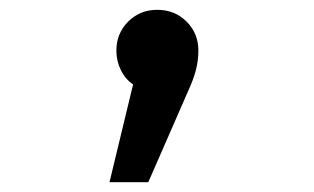

<svg xmlns="http://www.w3.org/2000/svg" viewBox="-20 -189 640 391"><path d="M384 -86Q384 -66 379 -46.5Q374 -27 362 -1L282 182H203L251 -17Q235 -28 226 -46.5Q217 -65 217 -86Q217 -121 241 -145Q265 -169 300 -169Q336 -169 360 -145Q384 -121 384 -86Z"/></svg>

Font: Wlorlttqgufhjawjgtejqphaquk
Style: Regular
Weight: 400
Monospace: yes
Designer: Carrois Corporate & Edenspiekermann
Foundry: Carrois Corporate GbR & Edenspiekermann AG
Version: Version 2.001